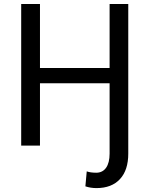

<svg xmlns="http://www.w3.org/2000/svg" viewBox="-20 -731 752 964"><path d="M86.4 -710.9V0H180.7V-313H530.3V41C530.3 101.1 505.9 136.2 463.4 136.2C443.4 136.2 427.7 133.8 415.5 129.4L408.7 204.6C426.3 210.4 444.8 213.4 464.4 213.4C515.1 213.4 554.7 198.2 582.5 168C610.4 137.7 624 95.2 624 40.5V-710.9H530.3V-389.6H180.7V-710.9Z"/></svg>

Font: Roboto
Style: Regular
Weight: 400
Designer: Google
Version: Version 2.137; 2017